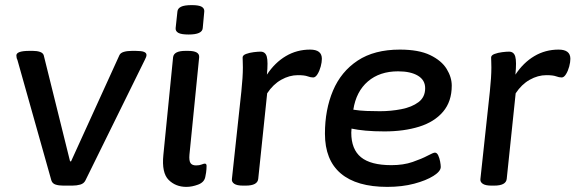

<svg xmlns="http://www.w3.org/2000/svg" viewBox="-20 -724 2251 751"><path d="M227 2Q210 2 197.5 -2Q185 -6 181 -18L48 -490Q46 -493 45 -498.5Q44 -504 44 -507Q44 -525 95 -525H109Q125 -525 136.5 -521Q148 -517 151 -508L254 -93H258L447 -508Q451 -517 464 -521Q477 -525 496 -525H511Q534 -525 543.5 -521Q553 -517 553 -509Q553 -502 547 -491L314 -18Q308 -6 294 -2Q280 2 263 2Z M709 7Q667 7 639.5 -20.5Q612 -48 619 -118L657 -500Q660 -525 705 -525H716Q761 -525 759 -500L721 -119Q719 -96 725 -86.5Q731 -77 747 -77Q760 -77 768.5 -80.5Q777 -84 781 -84Q788 -84 788 -75Q788 -73 787.5 -62Q787 -51 783 -32Q779 -11 755 -2Q731 7 709 7ZM718 -589Q689 -589 677.5 -595.5Q666 -602 667 -614L674 -679Q675 -691 688 -697.5Q701 -704 730 -704Q758 -704 769 -697.5Q780 -691 779 -679L773 -614Q771 -589 718 -589Z M930 2Q907 2 896.5 -5Q886 -12 887 -23L924 -366Q930 -423 930 -460Q930 -474 929.5 -482.5Q929 -491 929 -499Q929 -508 942.5 -513Q956 -518 972.5 -520Q989 -522 999 -522Q1018 -522 1023.5 -502.5Q1029 -483 1024 -432Q1055 -479 1098 -504.5Q1141 -530 1193 -530Q1239 -530 1239 -494Q1239 -481 1234.5 -464Q1230 -447 1222 -434Q1214 -421 1205 -421Q1195 -421 1183 -425.5Q1171 -430 1145 -430Q1112 -430 1080 -412Q1048 -394 1025 -359L990 -24Q987 2 941 2Z M1495 7Q1375 7 1313 -45.5Q1251 -98 1251 -201Q1251 -295 1282.5 -369.5Q1314 -444 1379 -487Q1444 -530 1544 -530Q1618 -530 1662.5 -508.5Q1707 -487 1727 -454.5Q1747 -422 1747 -389Q1747 -327 1713 -287Q1679 -247 1619.5 -228.5Q1560 -210 1484 -210Q1442 -210 1410 -213Q1378 -216 1355 -221Q1354 -214 1354 -205Q1354 -140 1392 -109Q1430 -78 1511 -78Q1558 -78 1594 -90.5Q1630 -103 1652.5 -115Q1675 -127 1681 -127Q1689 -127 1694 -116.5Q1699 -106 1701.5 -92.5Q1704 -79 1704 -71Q1704 -54 1675.5 -36Q1647 -18 1600 -5.5Q1553 7 1495 7ZM1466 -289Q1509 -289 1550 -297Q1591 -305 1617 -324.5Q1643 -344 1643 -379Q1643 -411 1614.5 -428Q1586 -445 1537 -445Q1465 -445 1419 -405.5Q1373 -366 1362 -295Q1387 -291 1413.5 -290Q1440 -289 1466 -289Z M1902 2Q1879 2 1868.5 -5Q1858 -12 1859 -23L1896 -366Q1902 -423 1902 -460Q1902 -474 1901.5 -482.5Q1901 -491 1901 -499Q1901 -508 1914.5 -513Q1928 -518 1944.5 -520Q1961 -522 1971 -522Q1990 -522 1995.5 -502.5Q2001 -483 1996 -432Q2027 -479 2070 -504.5Q2113 -530 2165 -530Q2211 -530 2211 -494Q2211 -481 2206.5 -464Q2202 -447 2194 -434Q2186 -421 2177 -421Q2167 -421 2155 -425.5Q2143 -430 2117 -430Q2084 -430 2052 -412Q2020 -394 1997 -359L1962 -24Q1959 2 1913 2Z"/></svg>

Font: Asap Semi Expanded Semi Expanded Medium
Style: Italic
Weight: 500
Width: 6
Italic angle: -6°
Designer: Pablo Cosgaya
Foundry: Omnibus-Type
Version: Version 3.001; ttfautohint (v1.8.4.7-5d5b)